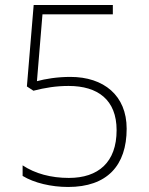

<svg xmlns="http://www.w3.org/2000/svg" viewBox="-20 -734 591 764"><path d="M251 10C406 10 484 -75 484 -222C484 -354 393 -428 260 -428C207 -428 160 -420 127 -411L149 -677H429V-714H114L87 -390L113 -373C160 -385 203 -392 253 -392C369 -392 444 -337 444 -216C444 -88 371 -26 254 -26C183 -26 120 -43 70 -76V-34C116 -6 184 10 251 10Z"/></svg>

Font: Noto Sans Gurmukhi ExtraLight
Style: Regular
Weight: 200
Designer: Jelle Bosma - Monotype Design Team
Foundry: Monotype Imaging Inc.
Version: Version 2.004